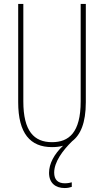

<svg xmlns="http://www.w3.org/2000/svg" viewBox="-20 -734 526 971"><path d="M254 139C254 85 297 27 345 -20C387 -52 414 -112 414 -217V-714H388V-221C388 -63 328 -15 243 -15C152 -15 98 -71 98 -221V-714H72V-217C72 -59 133 10 243 10C263 10 282 8 299 3C254 45 228 94 228 140C228 192 261 217 307 217C322 217 335 214 343 211V188C337 190 322 193 308 193C272 193 254 174 254 139Z"/></svg>

Font: Noto Sans Devanagari ExtraCondensed Thin
Style: Regular
Weight: 100
Width: 2
Designer: Jelle Bosma - Monotype Design Team
Foundry: Monotype Imaging Inc.
Version: Version 2.004